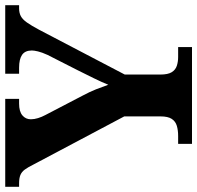

<svg xmlns="http://www.w3.org/2000/svg" viewBox="-30 -724 754 734"><g transform="rotate(-90 347.0 -357.0)"><path d="M164 0V-53H194Q216 -53 233 -58Q250 -63 259.5 -77.5Q269 -92 269 -120V-259L84 -608Q74 -628 65.5 -639.5Q57 -651 45 -656Q33 -661 13 -661H0V-714H336V-661H318Q288 -661 273 -648.5Q258 -636 258 -616Q258 -603 262.5 -588.5Q267 -574 274 -561L348 -419Q363 -391 372.5 -367Q382 -343 390 -320Q400 -345 415 -375.5Q430 -406 446 -438L504 -552Q514 -574 517.5 -589Q521 -604 521 -612Q521 -638 504.5 -649.5Q488 -661 455 -661H432V-714H694V-661H682Q665 -661 652.5 -654.5Q640 -648 628 -631Q616 -614 600 -584L429 -257V-121Q429 -92 438 -77.5Q447 -63 462.5 -58Q478 -53 496 -53H534V0Z"/></g></svg>

Font: Noto Serif Hebrew
Style: Bold
Weight: 700
Version: Version 2.003